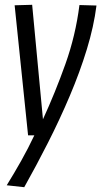

<svg xmlns="http://www.w3.org/2000/svg" viewBox="-20 -563 422 800"><path d="M311 -542 382 -540Q371 -453 342 -358Q313 -263 271 -164Q229 -65 180 31.5Q131 128 81 217L8 209Q39 159 68 107.5Q97 56 123 1H97L41 -541L114 -543L159 -66Q210 -177 252.5 -296Q295 -415 311 -542Z"/></svg>

Font: Georama SemiCondensed
Style: Italic
Weight: 400
Width: 4
Italic angle: -9°
Designer: Jean-Baptiste Levee
Foundry: Production Type
Version: Version 1.000